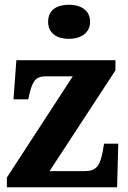

<svg xmlns="http://www.w3.org/2000/svg" viewBox="-20 -790 539 810"><path d="M271 -626C318 -626 360 -649 360 -698C360 -749 318 -770 271 -770C221 -770 183 -749 183 -698C183 -649 221 -626 271 -626ZM9 0H474L479 -184H419L413 -149C401 -86 383 -68 335 -68H189L467 -493V-536H49L37 -371H99L106 -401C120 -455 136 -468 174 -468H287L9 -41Z"/></svg>

Font: Noto Serif Armenian SemiCondensed
Style: Bold
Weight: 700
Width: 4
Designer: Monotype Design Team
Foundry: Monotype Imaging Inc.
Version: Version 2.008